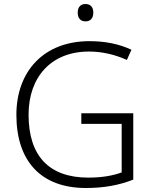

<svg xmlns="http://www.w3.org/2000/svg" viewBox="-20 -931 764 961"><path d="M408 -911C383 -911 369 -895 369 -868C369 -840 383 -824 408 -824C433 -824 447 -840 447 -868C447 -895 433 -911 408 -911ZM387 -364V-311H589V-68C545 -52 492 -42 422 -42C226 -42 123 -150 123 -357C123 -545 236 -673 425 -673C491 -673 555 -658 615 -631L638 -682C576 -711 506 -725 428 -725C198 -725 62 -573 62 -356C62 -126 184 10 410 10C500 10 576 -4 647 -32V-364Z"/></svg>

Font: Noto Sans Gujarati Light
Style: Regular
Weight: 300
Designer: Jelle Bosma - Monotype Design Team, Universal Thirst
Foundry: Monotype Imaging Inc.
Version: Version 2.106